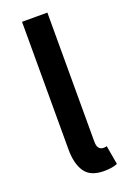

<svg xmlns="http://www.w3.org/2000/svg" viewBox="-140 -756 551 819"><g transform="rotate(-20 135.5 -347.0)"><path d="M185 12Q123 12 98 -25Q73 -62 73 -126V-706H188V-120Q188 -99 196 -90.5Q204 -82 213 -82Q217 -82 220.5 -82Q224 -82 231 -84L246 2Q223 12 185 12Z"/></g></svg>

Font: CV Source Sans Light
Style: Bold
Weight: 600
Designer: Paul D. Hunt
Foundry: Adobe Systems Incorporated
Version: Version 3.001